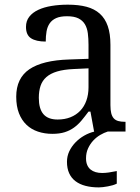

<svg xmlns="http://www.w3.org/2000/svg" viewBox="-20 -566 603 826"><path d="M147 -145Q147 -98.1 166.7 -75Q186.5 -51.8 228 -51.8Q258.3 -51.8 283 -61.5Q307.6 -71.3 325 -89.4Q342.3 -107.4 351.6 -133.3Q360.8 -159.2 360.8 -190.9V-272L296.9 -269Q254.4 -267.1 225.8 -258.5Q197.3 -250 179.7 -234.6Q162.1 -219.2 154.5 -196.8Q147 -174.3 147 -145ZM268.1 -496.1Q239.3 -496.1 221.4 -488Q203.6 -480 193.6 -465.3Q183.6 -450.7 180.2 -430.7Q176.8 -410.6 176.8 -387.2Q135.3 -387.2 113.5 -401.4Q91.8 -415.5 91.8 -450.2Q91.8 -476.1 106 -494.1Q120.1 -512.2 144.8 -523.7Q169.4 -535.2 202.1 -540.5Q234.9 -545.9 272 -545.9Q317.9 -545.9 352.1 -536.9Q386.2 -527.8 409.2 -507.3Q432.1 -486.8 443.6 -453.9Q455.1 -420.9 455.1 -373V-113.8Q455.1 -92.8 458.5 -79.1Q461.9 -65.4 469.2 -57.1Q476.6 -48.8 488.5 -45.4Q500.5 -42 517.1 -42H520V0H384.8L369.1 -85.9H360.8Q345.2 -64.9 330.6 -47.4Q315.9 -29.8 298.3 -17.1Q280.8 -4.4 258.5 2.7Q236.3 9.8 205.1 9.8Q171.9 9.8 143.3 0.2Q114.7 -9.3 94 -29.1Q73.2 -48.8 61.5 -78.9Q49.8 -108.9 49.8 -149.9Q49.8 -229.5 106.4 -268.1Q163.1 -306.6 277.8 -310.1L360.8 -313V-373Q360.8 -399.9 357.9 -422.6Q355 -445.3 345.2 -461.7Q335.4 -478 317.1 -487.1Q298.8 -496.1 268.1 -496.1ZM268.1 129.9Q268.1 106.4 277.8 85.4Q287.6 64.5 304.2 47.1Q320.8 29.8 342 17.6Q363.3 5.4 386.2 0H443.4Q427.7 4.9 411.1 14.6Q394.5 24.4 381.1 38.8Q367.7 53.2 358.9 72.3Q350.1 91.3 350.1 115.2Q350.1 131.8 355.2 143.8Q360.4 155.8 369.6 163.3Q378.9 170.9 391.6 174.6Q404.3 178.2 419.4 178.2Q432.6 178.2 448.2 176Q463.9 173.8 482.4 169.9V224.1Q474.6 228 464.6 231Q454.6 233.9 443.8 235.8Q433.1 237.8 423.1 239Q413.1 240.2 405.3 240.2Q373.5 240.2 348.1 233.6Q322.8 227.1 304.9 213.6Q287.1 200.2 277.6 179.4Q268.1 158.7 268.1 129.9Z"/></svg>

Font: Droid Serif
Style: Regular
Weight: 400
Designer: Monotype Design team
Foundry: Monotype Imaging Inc.
Version: Version 1.03